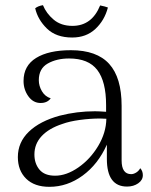

<svg xmlns="http://www.w3.org/2000/svg" viewBox="-20 -711 583 742"><path d="M532 -34Q532 -15 514 -2.5Q496 10 471 10Q393 10 393 -97V-152Q359 -76 299.5 -32.5Q240 11 171 11Q113 11 81 -20.5Q49 -52 49 -104Q49 -161 91.5 -202Q134 -243 211 -264Q277 -281 347 -281Q362 -281 390 -279V-305Q390 -396 356 -440.5Q322 -485 247 -485Q199 -485 164.5 -465.5Q130 -446 130 -401Q130 -379 142 -358.5Q154 -338 176 -331Q163 -313 137 -313Q108 -313 89.5 -339Q71 -365 71 -398Q71 -457 119.5 -487Q168 -517 254 -517Q354 -517 402 -464Q450 -411 450 -302V-91Q450 -38 487 -38Q496 -38 506 -44Q516 -50 522 -61Q532 -50 532 -34ZM391 -252 367 -253Q329 -253 288.5 -247.5Q248 -242 221 -232Q169 -215 141 -185Q113 -155 113 -114Q113 -79 132.5 -55.5Q152 -32 193 -32Q237 -32 283 -64Q329 -96 359.5 -147Q390 -198 391 -252ZM367 -690Q387 -686 397 -682Q384 -632 348.5 -599Q313 -566 259 -566Q197 -566 161.5 -600.5Q126 -635 116 -679Q127 -688 146 -691Q159 -659 187.5 -635Q216 -611 260 -611Q335 -611 367 -690Z"/></svg>

Font: Arima Madurai Light
Style: Regular
Weight: 300
Designer: Joana Correia and Natanael Gama
Foundry: NDISCOVER
Version: Version 1.019